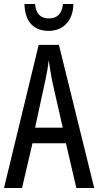

<svg xmlns="http://www.w3.org/2000/svg" viewBox="-20 -938 490 958"><path d="M361 0 309 -223H142L90 0H0L173 -714H274L450 0ZM240 -535Q235 -563 230.5 -589Q226 -615 223 -638Q218 -590 206 -536L155 -301H293ZM346 -918Q345 -856 311.5 -820Q278 -784 222 -784Q167 -784 135.5 -817.5Q104 -851 102 -918H155Q161 -846 224 -846Q287 -846 294 -918Z"/></svg>

Font: Noto Sans Malayalam ExtraCondensed
Style: Regular
Weight: 400
Width: 2
Designer: Jelle Bosma - Monotype Design Team
Foundry: Monotype Imaging Inc.
Version: Version 2.104; ttfautohint (v1.8.4.7-5d5b)